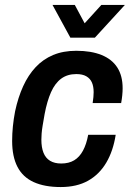

<svg xmlns="http://www.w3.org/2000/svg" viewBox="-20 -743 533 775"><path d="M225 12Q160 12 116 -8Q72 -28 50.5 -69.5Q29 -111 29 -174Q29 -203 32 -233Q35 -263 41 -294Q53 -350 73.5 -395Q94 -440 124 -472Q154 -504 194.5 -521Q235 -538 288 -538Q348 -538 390 -521Q432 -504 453.5 -470.5Q475 -437 475 -387Q475 -374 473.5 -358.5Q472 -343 469 -327H354Q356 -340 357 -351Q358 -362 358 -371Q358 -394 351 -410Q344 -426 328.5 -435Q313 -444 288 -444Q252 -444 227 -425.5Q202 -407 186 -371Q170 -335 160 -282Q155 -254 152 -235.5Q149 -217 148 -203.5Q147 -190 147 -179Q147 -148 155.5 -126.5Q164 -105 182 -94Q200 -83 227 -83Q258 -83 279.5 -96Q301 -109 315 -135Q329 -161 336 -199H447Q437 -134 409 -86.5Q381 -39 335.5 -13.5Q290 12 225 12ZM484 -723 363 -591H264L192 -723H282L341 -613H289L389 -723Z"/></svg>

Font: Archivo SemiCondensed SemiBold
Style: Italic
Weight: 600
Width: 4
Italic angle: -10°
Designer: Hector Gatti
Foundry: Omnibus-Type
Version: Version 2.001